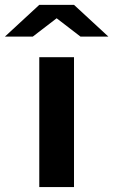

<svg xmlns="http://www.w3.org/2000/svg" viewBox="-85 -763 462 783"><path d="M356.9 -613.8H243.2L146 -688.5L48.8 -613.8H-64.9L75.2 -743.2H216.8ZM216.8 0H75.2V-529.8H216.8Z"/></svg>

Font: Aurulent Sans
Style: Bold
Weight: 700
Version: Version 2007.05.04